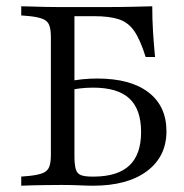

<svg xmlns="http://www.w3.org/2000/svg" viewBox="-20 -591 584 611"><path d="M141.9 -201.6V-472.6Q141.9 -497.6 136.7 -510.9Q131.5 -524.2 117.3 -530.2Q103.2 -536.3 75.8 -539.5L47.6 -541.9V-571Q61.3 -571 81.5 -570.2Q101.6 -569.4 124.6 -569Q147.6 -568.5 171 -568.5H180.6H310.5Q362.1 -568.5 399.6 -569.4Q437.1 -570.2 464.5 -571Q464.5 -530.6 466.9 -490.7Q469.4 -450.8 473.4 -409.7H443.5Q426.6 -463.7 407.7 -491.5Q388.7 -519.4 358.9 -529.4Q329 -539.5 279.8 -539.5H216.9V-201.6ZM171 -2.4Q147.6 -2.4 124.6 -2Q101.6 -1.6 81.5 -1.2Q61.3 -0.8 47.6 0V-29L75.8 -31.5Q103.2 -34.7 117.3 -40.7Q131.5 -46.8 136.7 -60.1Q141.9 -73.4 141.9 -98.4V-201.6H216.9V-95.2Q216.9 -67.7 221 -53.2Q225 -38.7 237.1 -33.9Q249.2 -29 273.4 -29H280.6Q355.6 -29.8 392.3 -64.9Q429 -100 429 -171Q429 -242.7 391.9 -277.4Q354.8 -312.1 276.6 -312.1Q255.6 -312.1 234.7 -309.7Q213.7 -307.3 192.7 -302.4V-330.6Q217.7 -336.3 241.5 -338.7Q265.3 -341.1 289.5 -341.1Q395.2 -341.1 452.4 -297.2Q509.7 -253.2 509.7 -173.4Q509.7 -92.7 447.6 -46.4Q385.5 0 275.8 0Q258.9 0 233.9 -1.2Q208.9 -2.4 179.8 -2.4Z"/></svg>

Font: Playfair 5pt SemiExpanded Light Light
Style: Regular
Weight: 300
Version: Version 2.203